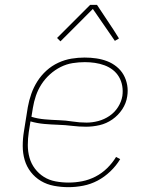

<svg xmlns="http://www.w3.org/2000/svg" viewBox="-20 -766 640 794"><path d="M263 8Q233 8 203.5 2.5Q174 -3 149.5 -17.5Q125 -32 107.5 -54.5Q90 -77 82 -104.5Q74 -132 74 -162.5Q74 -193 79 -223L95 -323Q100 -351 109.5 -378Q119 -405 134.5 -429.5Q150 -454 172 -474Q194 -494 221 -506.5Q248 -519 275.5 -523.5Q303 -528 330 -528Q355 -528 378.5 -524.5Q402 -521 423 -513Q444 -505 462 -490.5Q480 -476 491 -456.5Q502 -437 506 -414Q510 -391 506 -367Q502 -339 485.5 -314Q469 -289 444.5 -272Q420 -255 392 -248.5Q364 -242 336 -242Q307 -242 278.5 -245.5Q250 -249 220.5 -250Q191 -251 162.5 -253.5Q134 -256 106 -264L99 -220Q95 -193 95 -166Q95 -139 102 -114Q109 -89 124.5 -68.5Q140 -48 161.5 -34.5Q183 -21 209.5 -16Q236 -11 264 -11Q292 -11 320 -16.5Q348 -22 374.5 -35.5Q401 -49 423 -70.5Q445 -92 460 -117L477 -108Q461 -81 436.5 -57.5Q412 -34 383.5 -19Q355 -4 324 2Q293 8 263 8ZM338 -259Q362 -259 386.5 -265.5Q411 -272 432.5 -286.5Q454 -301 468 -323Q482 -345 486 -369Q489 -390 485.5 -410.5Q482 -431 472 -448Q462 -465 446.5 -477Q431 -489 412 -496Q393 -503 372.5 -506Q352 -509 331 -509Q306 -509 280.5 -505Q255 -501 231 -489Q207 -477 186.5 -458.5Q166 -440 151.5 -417.5Q137 -395 128.5 -370Q120 -345 116 -320L110 -283Q136 -275 165 -272.5Q194 -270 223 -269Q252 -268 280.5 -263.5Q309 -259 338 -259ZM230 -595 216 -609 353 -746H381L450 -642L472 -607L455 -597L364 -729Z"/></svg>

Font: Iosevka Etoile Thin
Style: Italic
Weight: 100
Italic angle: -9°
Designer: Belleve Invis
Foundry: Belleve Invis
Version: Version 22.1.2; ttfautohint (v1.8.4)